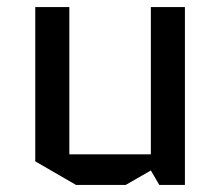

<svg xmlns="http://www.w3.org/2000/svg" viewBox="-20 -520 625 545"><path d="M80.1 -62V-500H176.8V-82H408.2V-500H504.9V4.9H432.1L408.2 -36.1L336.9 4.9H195.8Z"/></svg>

Font: Quantico
Style: Regular
Weight: 400
Designer: Matt Desmond
Foundry: MADtype
Version: Version 2.002